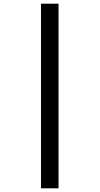

<svg xmlns="http://www.w3.org/2000/svg" viewBox="-20 -780 540 1040"><path d="M202 240H297V-760H202Z"/></svg>

Font: Noto Sans Mono ExtraCondensed SemiBold
Style: Regular
Weight: 600
Width: 2
Designer: Monotype Design Team
Foundry: Monotype Imaging Inc.
Version: Version 2.014